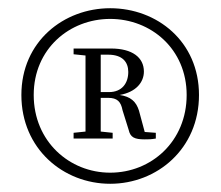

<svg xmlns="http://www.w3.org/2000/svg" viewBox="-20 -789 537 467"><path d="M62 -558C62 -670 149 -743 248 -743C347 -743 434 -670 434 -558C434 -445 348 -369 248 -369C149 -369 62 -445 62 -558ZM32 -558C32 -427 134 -342 248 -342C362 -342 464 -427 464 -558C464 -688 362 -769 248 -769C135 -769 32 -688 32 -558ZM188 -452H254V-466L225 -469V-551H243C265 -551 274 -542 278 -521L293 -473C297 -455 307 -450 332 -450C342 -450 347 -450 359 -452V-466L332 -468L318 -520C311 -542 298 -554 271 -558C311 -565 330 -589 330 -615C330 -649 302 -671 250 -671H159V-657L188 -654V-469L159 -466V-452ZM225 -656H243C278 -656 292 -638 292 -614C292 -587 277 -565 245 -565H225Z"/></svg>

Font: Source Han Serif CN Light
Style: Regular
Weight: 300
Designer: Ryoko NISHIZUKA 西塚涼子 (kana & ideographs); Frank Grießhammer (Latin, Greek & Cyrillic); Wenlong ZHANG 张文龙 (bopomofo); San
Foundry: Adobe
Version: Version 2.003;hotconv 1.1.1;makeotfexe 2.6.0